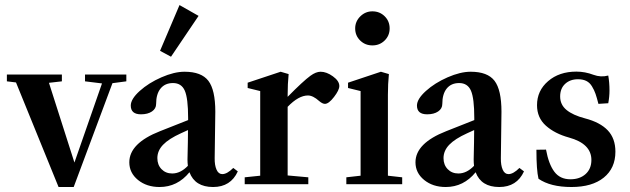

<svg xmlns="http://www.w3.org/2000/svg" viewBox="-20 -731 2502 762"><path d="M212.4 11.2 43.5 -403.8 7.3 -408.2V-435.1H225.6V-408.2L174.3 -402.3L275.4 -85.9L384.8 -399.9L317.4 -408.2V-435.1H481.4V-408.2L426.3 -400.9L272.5 11.2Z M658.7 -505.9 615.2 -529.3 692.4 -710.9 768.1 -668ZM613.3 11.2Q562 11.2 527.6 -16.8Q493.2 -44.9 493.2 -86.9Q493.2 -162.6 615.2 -210.4L726.6 -254.4V-262.7Q726.6 -340.8 713.4 -371.1Q700.2 -401.4 666.5 -401.4Q634.8 -401.4 617.2 -379.6Q599.6 -357.9 599.6 -318.4Q599.6 -299.8 583 -288.6Q566.4 -277.3 539.6 -277.3Q499 -277.3 499 -312Q499 -337.9 534.4 -369.9Q569.8 -401.9 620.6 -424.1Q671.4 -446.3 712.4 -446.3Q779.3 -446.3 806.9 -410.4Q834.5 -374.5 834.5 -287.6Q834.5 -255.9 832 -103.5Q831.5 -75.2 839.4 -57.6Q847.2 -40 862.3 -40Q881.3 -40 905.8 -64.5L923.8 -50.8Q895.5 11.2 825.7 11.2Q753.9 11.2 731.9 -47.4Q684.1 11.2 613.3 11.2ZM604.5 -103.5Q604.5 -76.7 621.1 -59.6Q637.7 -42.5 663.6 -42.5Q696.3 -42.5 725.6 -72.8Q724.1 -85 724.1 -98.1Q726.1 -176.3 726.1 -214.8L698.2 -202.1Q649.9 -180.2 627.2 -156.5Q604.5 -132.8 604.5 -103.5Z M951.2 0V-27.3L1012.7 -33.7V-369.6L962.9 -381.8V-402.8L1093.8 -446.3L1125.5 -437Q1121.6 -397.9 1121.6 -354.5V-346.7Q1183.1 -409.2 1211.9 -430.2Q1233.9 -446.3 1252.4 -446.3Q1275.9 -446.3 1301.3 -428Q1326.7 -409.7 1326.7 -389.6Q1326.7 -373.5 1305.7 -346.2Q1284.7 -318.8 1269.5 -318.8Q1259.8 -318.8 1246.6 -330.1Q1222.2 -352.1 1202.1 -352.1Q1165 -352.1 1121.6 -307.1V-34.7L1203.6 -27.3V0Z M1389.6 -618.2Q1389.6 -646 1409.9 -666Q1430.2 -686 1458 -686Q1486.8 -686 1506.6 -666.5Q1526.4 -647 1526.4 -618.2Q1526.4 -589.8 1506.6 -570.3Q1486.8 -550.8 1458 -550.8Q1429.2 -550.8 1409.4 -570.3Q1389.6 -589.8 1389.6 -618.2ZM1354.5 0V-27.3L1411.1 -33.7V-369.6L1361.3 -381.8V-402.8L1491.7 -446.3L1523.4 -437Q1519.5 -397.9 1519.5 -354.5V-33.7L1576.2 -27.3V0Z M1749 11.2Q1697.8 11.2 1663.3 -16.8Q1628.9 -44.9 1628.9 -86.9Q1628.9 -162.6 1751 -210.4L1862.3 -254.4V-262.7Q1862.3 -340.8 1849.1 -371.1Q1835.9 -401.4 1802.2 -401.4Q1770.5 -401.4 1752.9 -379.6Q1735.4 -357.9 1735.4 -318.4Q1735.4 -299.8 1718.8 -288.6Q1702.1 -277.3 1675.3 -277.3Q1634.8 -277.3 1634.8 -312Q1634.8 -337.9 1670.2 -369.9Q1705.6 -401.9 1756.3 -424.1Q1807.1 -446.3 1848.1 -446.3Q1915 -446.3 1942.6 -410.4Q1970.2 -374.5 1970.2 -287.6Q1970.2 -255.9 1967.8 -103.5Q1967.3 -75.2 1975.1 -57.6Q1982.9 -40 1998 -40Q2017.1 -40 2041.5 -64.5L2059.6 -50.8Q2031.2 11.2 1961.4 11.2Q1889.6 11.2 1867.7 -47.4Q1819.8 11.2 1749 11.2ZM1740.2 -103.5Q1740.2 -76.7 1756.8 -59.6Q1773.4 -42.5 1799.3 -42.5Q1832 -42.5 1861.3 -72.8Q1859.9 -85 1859.9 -98.1Q1861.8 -176.3 1861.8 -214.8L1834 -202.1Q1785.6 -180.2 1762.9 -156.5Q1740.2 -132.8 1740.2 -103.5Z M2248 11.2Q2164.6 11.2 2117.2 -21.5Q2108.9 -55.7 2108.9 -136.7L2147 -137.2Q2157.7 -79.1 2180.2 -49.3Q2202.6 -19.5 2243.7 -19.5Q2281.2 -19.5 2304.2 -40.3Q2327.1 -61 2327.1 -96.2Q2327.1 -160.6 2238.3 -185.1Q2181.6 -200.7 2146.5 -232.2Q2111.3 -263.7 2111.3 -313.5Q2111.3 -371.1 2155.3 -408.9Q2199.2 -446.8 2267.6 -446.8Q2301.8 -446.8 2335.4 -434.1Q2364.7 -423.3 2394 -431.2Q2398.9 -403.3 2398.9 -372.1Q2398.9 -346.7 2394 -321.3L2355 -318.8Q2348.6 -343.8 2343.5 -358.6Q2338.4 -373.5 2329.3 -388.4Q2320.3 -403.3 2306.6 -409.9Q2293 -416.5 2273.9 -416.5Q2242.7 -416.5 2222.9 -398.2Q2203.1 -379.9 2203.1 -348.1Q2203.1 -315.4 2228.3 -294.7Q2253.4 -273.9 2301.8 -261.2Q2361.8 -245.6 2392.1 -213.6Q2422.4 -181.6 2422.4 -128.9Q2422.4 -63.5 2376.2 -26.1Q2330.1 11.2 2248 11.2Z"/></svg>

Font: Elstob SemiBold
Style: Regular
Weight: 600
Designer: Peter S. Baker
Version: Version 1.015